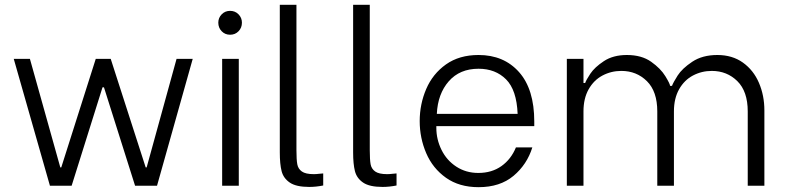

<svg xmlns="http://www.w3.org/2000/svg" viewBox="-20 -770 3261 796"><path d="M37 -526H104L230 -76H234L377 -526H439L584 -76H588L712 -526H779L631 0H540L411 -408H405L277 0H187Z M901 -526H970V0H901ZM885 -676Q885 -696 899 -710.5Q913 -725 934 -725Q955 -725 969 -710.5Q983 -696 983 -676Q983 -655 969 -640.5Q955 -626 934 -626Q913 -626 899 -640.5Q885 -655 885 -676Z M1140 -138V-750H1209V-147Q1209 -108 1212.5 -89Q1216 -70 1231.5 -59Q1247 -48 1281 -48Q1291 -48 1303 -49.5Q1315 -51 1320 -51V-1Q1290 5 1262 5Q1208 5 1181.5 -13Q1155 -31 1147.5 -60.5Q1140 -90 1140 -138Z M1444 -138V-750H1513V-147Q1513 -108 1516.5 -89Q1520 -70 1535.5 -59Q1551 -48 1585 -48Q1595 -48 1607 -49.5Q1619 -51 1624 -51V-1Q1594 5 1566 5Q1512 5 1485.5 -13Q1459 -31 1451.5 -60.5Q1444 -90 1444 -138Z M1720 -268Q1720 -338 1747 -401Q1774 -464 1829 -503Q1884 -542 1964 -542Q2069 -542 2132 -471Q2195 -400 2195 -266V-247H1789V-240Q1789 -192 1810.5 -148.5Q1832 -105 1872 -79Q1912 -53 1963 -53Q2019 -53 2059 -81.5Q2099 -110 2119 -159H2187Q2165 -88 2109 -41Q2053 6 1964 6Q1884 6 1829 -33Q1774 -72 1747 -135Q1720 -198 1720 -268ZM2126 -298Q2122 -397 2078 -441Q2034 -485 1964 -485Q1886 -485 1840.5 -433Q1795 -381 1791 -298Z M2330 -526H2399V-426H2406Q2410 -438 2427.5 -464.5Q2445 -491 2483.5 -516.5Q2522 -542 2579 -542Q2640 -542 2679.5 -514Q2719 -486 2738.5 -454Q2758 -422 2758 -414H2766Q2771 -428 2789.5 -457Q2808 -486 2850 -514Q2892 -542 2954 -542Q3016 -542 3060 -510.5Q3104 -479 3126.5 -426.5Q3149 -374 3149 -312V0H3080V-308Q3080 -391 3037 -433.5Q2994 -476 2931 -476Q2889 -476 2853 -457Q2817 -438 2795.5 -400Q2774 -362 2774 -308V0H2705V-308Q2705 -391 2662 -433.5Q2619 -476 2556 -476Q2514 -476 2478 -457Q2442 -438 2420.5 -400Q2399 -362 2399 -308V0H2330Z"/></svg>

Font: Be Vietnam Light
Style: Regular
Weight: 300
Designer: Gabriel Lam
Foundry: TypeRant
Version: Version 4.000